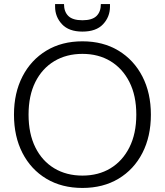

<svg xmlns="http://www.w3.org/2000/svg" viewBox="-20 -916 814 948"><path d="M387 12Q285 12 209 -33.5Q133 -79 91 -160.5Q49 -242 49 -350Q49 -457 91 -538.5Q133 -620 209 -666Q285 -712 387 -712Q489 -712 565 -666Q641 -620 683 -538.5Q725 -457 725 -350Q725 -242 683 -160.5Q641 -79 565 -33.5Q489 12 387 12ZM387 -49Q466 -49 525.5 -85Q585 -121 619 -188.5Q653 -256 653 -350Q653 -444 619 -511Q585 -578 525.5 -614Q466 -650 387 -650Q308 -650 248 -614Q188 -578 154.5 -511Q121 -444 121 -350Q121 -256 154.5 -188.5Q188 -121 248 -85Q308 -49 387 -49ZM387 -760Q320 -760 286 -796.5Q252 -833 252 -883V-896H296Q296 -858 317.5 -837Q339 -816 387 -816Q435 -816 456.5 -837Q478 -858 478 -896H523V-883Q523 -833 489 -796.5Q455 -760 387 -760Z"/></svg>

Font: DM Sans Light
Style: Regular
Weight: 300
Designer: Colophon Foundry, Jonny Pinhorn
Foundry: Colophon Foundry
Version: Version 4.004; ttfautohint (v1.8.4.7-5d5b)